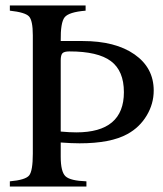

<svg xmlns="http://www.w3.org/2000/svg" viewBox="-20 -682 596 702"><path d="M202 -532H282Q402 -532 472 -483Q542 -434 542 -351Q542 -302 516 -259Q490 -216 446 -192Q385 -158 271 -158Q242 -158 202 -161V-109Q202 -54 219.5 -37.5Q237 -21 296 -19V0H16V-19Q73 -24 86.5 -40.5Q100 -57 100 -120V-553Q100 -607 86 -622Q72 -637 16 -643V-662H293V-643Q232 -638 216.5 -619Q201 -600 202 -532ZM202 -461V-201Q235 -198 259 -198Q433 -198 433 -345Q433 -423 385.5 -458.5Q338 -494 234 -494Q215 -494 208.5 -487.5Q202 -481 202 -461Z"/></svg>

Font: STIX MathJax Latin
Style: Regular
Weight: 400
Designer: MicroPress Inc., with final additions and corrections provided by Coen Hoffman, Elsevier (retired)
Version: Version 1.1.1